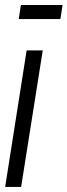

<svg xmlns="http://www.w3.org/2000/svg" viewBox="-25 -734 265 754"><path d="M58 0H-4.7L79.6 -536.2H142.9ZM48.5 -659 57.1 -714.3H220.7L212.1 -659Z"/></svg>

Font: Georama ExtraCondensed Thin
Style: Italic
Weight: 100
Width: 2
Italic angle: -9°
Designer: Jean-Baptiste Levee
Foundry: Production Type
Version: Version 1.001